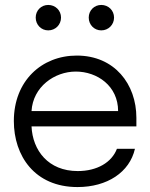

<svg xmlns="http://www.w3.org/2000/svg" viewBox="-20 -756 614 785"><path d="M296.9 8.8C418.5 8.8 509.8 -51.8 531.7 -147.5H458C437 -92.3 377.4 -56.6 297.9 -56.6C177.2 -56.6 113.3 -141.1 108.9 -239.3H537.6V-274.4C537.6 -411.6 448.7 -528.8 293.9 -528.8C150.4 -528.8 36.6 -425.3 36.6 -261.2C36.6 -119.1 121.6 8.8 296.9 8.8ZM108.9 -301.8C114.7 -400.9 202.6 -463.4 290 -463.4C377.4 -463.4 462.9 -404.8 462.9 -301.8ZM126 -684.1C126 -654.8 148.4 -631.8 177.2 -631.8C206.5 -631.8 229.5 -654.8 229.5 -684.1C229.5 -713.4 206.5 -735.8 177.2 -735.8C148.4 -735.8 126 -713.4 126 -684.1ZM342.8 -684.1C342.8 -654.8 365.2 -631.8 394 -631.8C423.3 -631.8 446.3 -654.8 446.3 -684.1C446.3 -713.4 423.3 -735.8 394 -735.8C365.2 -735.8 342.8 -713.4 342.8 -684.1Z"/></svg>

Font: Faust Sans
Style: Regular
Weight: 400
Designer: Andreas Faust
Version: Version 1.003;Glyphs 3.1.2 (3151)